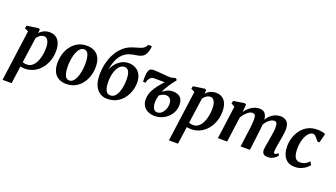

<svg xmlns="http://www.w3.org/2000/svg" viewBox="-85 -1600 4532 2592"><g transform="rotate(20 2181.0 -304.0)"><path d="M9.2 254 108.7 -478.1 55.7 -504 63.4 -543.3 227.8 -568 250.6 -556.6 244.2 -503.8Q259.8 -520.4 281.1 -535.1Q302.3 -549.7 328.8 -558.8Q355.4 -568 387.3 -568Q443.8 -568 481.3 -542.4Q518.9 -516.7 537.6 -469.3Q556.4 -421.9 556.4 -356Q556.4 -299.2 541.9 -245.4Q527.4 -191.6 499.8 -145.3Q472.2 -99 432.8 -64Q393.3 -29.1 342.9 -9.5Q292.5 10 233 10Q219.1 10 204 7.9Q189 5.7 174.6 3.1L139.6 254ZM184 -64.1Q196.8 -57.7 212 -54.9Q227.3 -52.2 245.7 -52.2Q281.6 -52.2 309.1 -69.7Q336.7 -87.3 356.7 -117.3Q376.7 -147.4 389.6 -186.4Q402.5 -225.4 408.6 -268.6Q414.6 -311.9 414.6 -354.7Q414.6 -393.7 405.8 -424.5Q396.9 -455.3 379.5 -473.1Q362 -490.8 335.4 -490.8Q313.3 -490.8 294.7 -481.6Q276 -472.4 261.2 -458.1Q246.3 -443.9 235.3 -428.7Z M923.3 -568.7Q990.2 -568.7 1036.7 -542.7Q1083.1 -516.7 1107.8 -466.3Q1132.4 -415.8 1132.8 -342.8Q1133.1 -271.6 1112.9 -207.5Q1092.6 -143.4 1053.8 -93.8Q1015.1 -44.2 959.6 -15.7Q904.2 12.8 834.5 12.8Q769.3 12.8 723 -13.2Q676.7 -39.3 652.2 -89.7Q627.8 -140.2 627.1 -212.6Q626.7 -284.6 646.9 -348.9Q667.1 -413.2 705.7 -462.6Q744.3 -512.1 799.4 -540.4Q854.4 -568.7 923.3 -568.7ZM904.1 -509.7Q876.2 -509.7 854.9 -491.6Q833.7 -473.4 818.3 -442.9Q802.9 -412.4 792.9 -374.5Q783 -336.7 778.4 -296.5Q773.8 -256.4 774.2 -219.6Q774.5 -154.5 784.9 -116.4Q795.3 -78.3 813.9 -62Q832.4 -45.6 856.8 -45.6Q884.5 -45.6 905.6 -63.6Q926.7 -81.6 942 -112.1Q957.4 -142.6 967.1 -180.6Q976.8 -218.6 981.4 -258.8Q986.1 -299.1 985.7 -336.4Q985.3 -401.9 975.2 -439.7Q965 -477.5 946.9 -493.6Q928.8 -509.7 904.1 -509.7Z M1749.3 -862 1743.1 -816.7Q1736.2 -780.1 1723 -752.7Q1709.8 -725.4 1686.7 -707.6Q1663.5 -689.9 1626.1 -681.7Q1616 -679.7 1604.4 -677.7Q1592.7 -675.8 1580.1 -673.8Q1559.9 -670.5 1536.8 -665.7Q1513.8 -660.8 1490 -652.2Q1466.3 -643.6 1443.4 -628.5Q1410.9 -608.8 1383.3 -574.1Q1355.6 -539.5 1335.6 -487.3Q1315.5 -435.2 1304.3 -362.6Q1322.3 -410.4 1355 -451Q1387.8 -491.5 1433.7 -516.2Q1479.6 -540.9 1536.8 -540.9Q1593 -540.9 1636.8 -515.9Q1680.5 -490.9 1705.5 -443.9Q1730.5 -396.9 1730.5 -330.7Q1730.5 -271.1 1711.2 -210.6Q1691.8 -150 1653.1 -99.5Q1614.4 -49 1556.3 -18.2Q1498.1 12.5 1420.9 12.5Q1375.6 12.5 1338.2 -5Q1300.8 -22.5 1273.4 -56.5Q1246 -90.6 1231 -140.9Q1216 -191.2 1216 -257.3Q1216 -343.4 1232.8 -416.4Q1249.6 -489.5 1278.7 -548.2Q1307.9 -606.9 1346.1 -650.1Q1384.2 -693.4 1426.7 -719.9Q1458.7 -739.9 1490.9 -751.6Q1523.1 -763.3 1553.5 -771.6Q1583.9 -779.9 1610.1 -788.6Q1636.3 -797.3 1656.5 -810.4Q1676.7 -823.6 1688.2 -845.7L1695 -862ZM1501.2 -473.6Q1467.6 -473.6 1441 -452.2Q1414.3 -430.8 1395.7 -393.7Q1377 -356.7 1367.6 -309.1Q1358.1 -261.6 1358.8 -208.9Q1359.5 -157.7 1368.2 -121.3Q1377 -84.9 1396.3 -65.4Q1415.7 -45.9 1447.4 -45.9Q1484.4 -45.9 1510.3 -71.4Q1536.2 -97 1552.2 -138.3Q1568.3 -179.7 1575.3 -228.6Q1582.4 -277.5 1581.7 -324.3Q1580.6 -402.7 1560 -438.1Q1539.3 -473.6 1501.2 -473.6Z M1838.5 -370.1H1800.8Q1798.6 -387.4 1798.5 -415.3Q1798.3 -443.3 1801.5 -473Q1804.6 -502.8 1812.9 -526.4Q1821.1 -550 1835.5 -558.5Q1841 -561.5 1853.6 -564.8Q1866.2 -568 1888.9 -568Q1908.3 -568 1939.7 -565.7Q1971.1 -563.4 2006.1 -560.2Q2041 -557.1 2071.3 -554.7Q2101.5 -552.4 2118.2 -552.4Q2140.1 -552.4 2160 -557Q2179.9 -561.6 2193 -568Q2197.4 -568.5 2203.3 -564.9Q2209.2 -561.3 2214 -555.4Q2218.8 -549.4 2219.7 -542.4Q2177.2 -489.5 2142.4 -438Q2107.6 -386.6 2083.6 -330.4Q2103.6 -344.7 2124.8 -357.4Q2146.1 -370.1 2171.5 -378.2Q2196.9 -386.2 2229.4 -386.2Q2265.8 -386.2 2297.8 -373.2Q2329.8 -360.1 2349.9 -329.1Q2369.9 -298.1 2369.9 -243.8Q2369.9 -189.1 2348.3 -142.6Q2326.7 -96.1 2289.3 -61.6Q2251.8 -27.2 2203.8 -8.1Q2155.7 11 2102.4 11Q2048.5 11 2004.4 -10.3Q1960.3 -31.6 1935.7 -74.3Q1911.1 -117 1916.1 -180.7Q1918.9 -231.6 1942.4 -280.9Q1965.9 -330.3 2005.6 -380.7Q2045.3 -431.1 2096.3 -484.4L2083.7 -464.1Q2081.3 -464 2068.3 -464Q2055.2 -464.1 2035.7 -464.3Q2016.2 -464.5 1994.8 -464.7Q1973.4 -464.8 1954.3 -465Q1935.3 -465.1 1923.5 -465.1Q1907.1 -465.1 1893 -458.5Q1879 -452 1868.5 -440.5Q1855.1 -426.9 1847.3 -407.3Q1839.5 -387.6 1838.5 -370.1ZM2120.4 -46.5Q2144.7 -46.5 2166.1 -59.7Q2187.6 -73 2203.9 -95.7Q2220.3 -118.3 2229.6 -147.2Q2239 -176 2239 -206.7Q2239 -236 2230 -258.6Q2221 -281.2 2202.9 -293.9Q2184.7 -306.5 2157.3 -306.5Q2139.1 -306.5 2122.6 -301.2Q2106.2 -295.9 2091.3 -287.1Q2076.4 -278.3 2061.9 -267.9Q2054.2 -240.7 2050 -213.4Q2045.8 -186.1 2046.3 -158.6Q2046.9 -124.6 2055.3 -99.3Q2063.8 -74 2080.1 -60.2Q2096.4 -46.5 2120.4 -46.5Z M2399.2 254 2498.7 -478.1 2445.7 -504 2453.4 -543.3 2617.8 -568 2640.6 -556.6 2634.2 -503.8Q2649.8 -520.4 2671.1 -535.1Q2692.3 -549.7 2718.8 -558.8Q2745.4 -568 2777.3 -568Q2833.8 -568 2871.3 -542.4Q2908.9 -516.7 2927.6 -469.3Q2946.4 -421.9 2946.4 -356Q2946.4 -299.2 2931.9 -245.4Q2917.4 -191.6 2889.8 -145.3Q2862.2 -99 2822.8 -64Q2783.3 -29.1 2732.9 -9.5Q2682.5 10 2623 10Q2609.1 10 2594 7.9Q2579 5.7 2564.6 3.1L2529.6 254ZM2574 -64.1Q2586.8 -57.7 2602 -54.9Q2617.3 -52.2 2635.7 -52.2Q2671.6 -52.2 2699.1 -69.7Q2726.7 -87.3 2746.7 -117.3Q2766.7 -147.4 2779.6 -186.4Q2792.5 -225.4 2798.6 -268.6Q2804.6 -311.9 2804.6 -354.7Q2804.6 -393.7 2795.8 -424.5Q2786.9 -455.3 2769.5 -473.1Q2752 -490.8 2725.4 -490.8Q2703.3 -490.8 2684.7 -481.6Q2666 -472.4 2651.2 -458.1Q2636.3 -443.9 2625.3 -428.7Z M3213.1 -556.6 3203.3 -446.7Q3219.9 -472 3242.3 -494Q3264.6 -516 3290.5 -532.7Q3316.5 -549.3 3344.6 -558.7Q3372.8 -568 3401.7 -568Q3437.4 -568 3461.8 -554.6Q3486.3 -541.2 3499.6 -511.1Q3513 -481.1 3515.1 -430.6Q3515.5 -423.5 3515.4 -415.8Q3515.3 -408.2 3514.8 -400Q3514.2 -391.9 3513.4 -383.3L3494.2 -411.9Q3510.6 -448.6 3532.8 -477.3Q3555 -506.1 3582.3 -526.4Q3609.6 -546.7 3641.4 -557.4Q3673.1 -568 3708.5 -568Q3763 -568 3798.1 -535Q3833.2 -502.1 3833.2 -420.9Q3833.2 -403.9 3829.2 -373.1Q3825.2 -342.3 3819.7 -308.4Q3814.2 -274.4 3809.2 -247Q3804.7 -221.9 3799.8 -194.1Q3794.9 -166.4 3791.3 -140.3Q3787.6 -114.2 3787.1 -94.2Q3786.8 -76.6 3791.6 -70.6Q3796.4 -64.6 3803.9 -64.6Q3813.4 -64.6 3823.7 -70.3Q3833.9 -75.9 3851.2 -90.2L3864.6 -59.4Q3859.4 -52.1 3842.5 -35.4Q3825.5 -18.8 3797.2 -4.4Q3769 10 3730.1 10Q3694.3 10 3676 -0.9Q3657.6 -11.8 3651.6 -29Q3645.6 -46.2 3645.7 -64.9Q3646 -82 3649.9 -107.6Q3653.8 -133.1 3659.3 -162.1Q3664.8 -191.2 3669.3 -219.1Q3673.8 -245.9 3679.2 -278.8Q3684.7 -311.7 3688.6 -345.2Q3692.5 -378.7 3692.1 -407.7Q3691.8 -451.3 3680.5 -466.1Q3669.2 -480.9 3645.4 -480.9Q3626.1 -480.9 3604.5 -470.2Q3583 -459.4 3562.1 -439.4Q3541.2 -419.4 3523.4 -392.1Q3505.6 -364.7 3493.8 -331.5L3515.6 -408.2Q3515.2 -385 3513 -356.9Q3510.8 -328.7 3507.8 -300.3Q3504.7 -271.9 3501.2 -247L3470.9 0H3336.3L3365.4 -217.9Q3369.2 -245.7 3373.3 -278.3Q3377.4 -311 3380.2 -344Q3383 -377.1 3382.6 -405.5Q3381.6 -452.8 3369.6 -467Q3357.7 -481.2 3330.2 -481.2Q3314.6 -481.2 3296.4 -472Q3278.3 -462.8 3259.5 -446.3Q3240.7 -429.8 3223.4 -408.3Q3206.2 -386.8 3192.5 -362.6L3143.1 0H3010.3L3074.5 -475.5L3023.6 -502.8L3031.3 -543.3L3189.3 -568Z M4111.1 10Q4026.4 10 3976.8 -48.3Q3927.2 -106.6 3926.1 -216.9Q3925.4 -277.5 3944.1 -339.2Q3962.7 -400.9 4000.8 -452.8Q4038.8 -504.8 4096.7 -536.4Q4154.7 -568 4232.2 -568Q4261.2 -568 4295.1 -563Q4329.1 -558 4352.2 -547.7L4317.5 -414.7L4288.9 -416.8Q4277.3 -432.2 4261.7 -450.8Q4246.2 -469.5 4230.4 -483Q4214.7 -496.5 4202.4 -496.5Q4175.6 -496.5 4150.6 -476.9Q4125.6 -457.2 4106.3 -420.8Q4087.1 -384.4 4076 -334.4Q4065 -284.3 4066 -223.8Q4067.3 -170.5 4078.2 -137Q4089.1 -103.4 4109.7 -87.7Q4130.4 -72.1 4161.4 -72.1Q4192.5 -72.1 4215.6 -80.3Q4238.8 -88.6 4256.9 -102.6Q4275.1 -116.5 4290.7 -133.8L4317 -88.9Q4304.3 -69.9 4276.6 -46.6Q4249 -23.3 4207.6 -6.7Q4166.1 10 4111.1 10Z"/></g></svg>

Font: Merriweather Light
Style: Italic
Weight: 300
Italic angle: -7.8°
Designer: Eben Sorkin
Foundry: Eben Sorkin
Version: Version 2.101